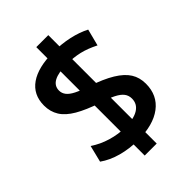

<svg xmlns="http://www.w3.org/2000/svg" viewBox="-266 -953 1177 1177"><g transform="rotate(-45 322.0 -365.0)"><path d="M313 10Q238 10 171 -8.5Q104 -27 55 -62L82 -171Q132 -137 193 -119Q254 -101 313 -101Q388 -101 427.5 -126Q467 -151 467 -197Q467 -224 452 -244Q437 -264 403 -281.5Q369 -299 311 -316Q219 -347 162.5 -380Q106 -413 80.5 -454Q55 -495 55 -548Q55 -642 125.5 -691Q196 -740 328 -740Q398 -740 462 -726Q526 -712 576 -686L548 -577Q491 -606 441.5 -617.5Q392 -629 334 -629Q260 -629 222.5 -609Q185 -589 185 -548Q185 -525 199.5 -506Q214 -487 246.5 -470.5Q279 -454 333 -437Q428 -405 484.5 -370.5Q541 -336 566.5 -295.5Q592 -255 592 -201Q592 -101 518.5 -45.5Q445 10 313 10ZM275 105V-48H379V105ZM275 -48V-373H379V-48ZM275 -373V-682H379V-373ZM275 -682V-835H379V-682Z"/></g></svg>

Font: M PLUS 2 SemiBold
Style: Regular
Weight: 600
Designer: Coji Morishita
Foundry: UNDERFOREST DESIGN
Version: Version 1.001